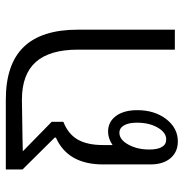

<svg xmlns="http://www.w3.org/2000/svg" viewBox="-6 -600 617 644"><g transform="rotate(-90 302.0 -278.5)"><path d="M524 -325V0H457V-325Q457 -420 415.5 -466.5Q374 -513 289 -513L159 -511L116 -510L215 -413V-374Q174 -358 155.5 -326Q137 -294 137 -241V-209Q159 -224 182 -224Q215 -224 234.5 -197.5Q254 -171 254 -126Q254 -68 224 -29Q194 10 149 10Q114 10 93 -14.5Q72 -39 72 -82V-241Q72 -359 162 -399V-403L55 -511V-567H289Q408 -567 466 -507Q524 -447 524 -325ZM122 -86Q122 -58 130.5 -43.5Q139 -29 156 -29Q179 -29 195.5 -57.5Q212 -86 212 -127Q212 -155 203 -170.5Q194 -186 178 -186Q155 -186 138.5 -156Q122 -126 122 -86Z"/></g></svg>

Font: KoHo
Style: Regular
Weight: 400
Version: Version 1.000; ttfautohint (v1.6)